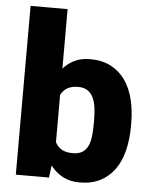

<svg xmlns="http://www.w3.org/2000/svg" viewBox="-54 -795 670 850"><g transform="rotate(5 281.5 -370.0)"><path d="M536.6 -259.8Q536.6 -199.7 524.4 -150.1Q512.2 -100.6 486.8 -65.2Q461.4 -29.8 422.9 -10Q384.3 9.8 331.5 9.8Q288.1 9.8 256.6 -7.1Q225.1 -23.9 201.7 -54.2L194.8 0H47.4V-750H211.9V-485.8Q233.9 -510.7 263.2 -524.4Q292.5 -538.1 330.6 -538.1Q383.8 -538.1 422.6 -518.1Q461.4 -498 486.8 -462.2Q512.2 -426.3 524.4 -377.2Q536.6 -328.1 536.6 -270ZM371.6 -270Q371.6 -298.8 368.4 -324.5Q365.2 -350.1 356.2 -369.4Q347.2 -388.7 331.1 -399.9Q314.9 -411.1 289.1 -411.1Q259.8 -411.1 241 -400.1Q222.2 -389.2 211.9 -368.7V-158.7Q222.2 -138.2 241 -127.4Q259.8 -116.7 290 -116.7Q316.9 -116.7 333 -127.2Q349.1 -137.7 357.7 -156.5Q366.2 -175.3 368.9 -201.7Q371.6 -228 371.6 -259.8Z"/></g></svg>

Font: RobotoDraft
Style: Black
Weight: 900
Designer: Google
Version: Version 2.000980w3; 2014; ttfautohint (v1.1) -l 5 -r 24 -G 4